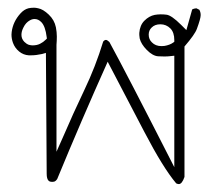

<svg xmlns="http://www.w3.org/2000/svg" viewBox="-20 -312 540 498"><path d="M98.6 -209Q92.3 -202.6 84 -198.5Q75.7 -194.3 64.5 -194.3Q60.5 -194.3 54.7 -195.8Q48.3 -198.2 43 -203.6Q35.6 -211.4 35.6 -221.7Q35.6 -231 41 -241.2Q46.9 -253.4 57.6 -259.3Q63.5 -262.7 69.8 -262.7Q79.1 -262.7 86.9 -254.9Q97.7 -244.1 101.1 -215.8L101.6 -211.9ZM398.9 -192.4Q383.3 -192.4 374 -202.1Q365.7 -210 365.7 -222.2Q365.7 -233.4 373.5 -240.7Q381.8 -249 396 -249Q411.1 -249 421.9 -238.3Q432.1 -228 432.1 -208V-203.6L428.7 -201.2Q420.4 -195.3 406.7 -192.9Q402.3 -192.4 398.9 -192.4ZM443.8 165.5Q452.1 165.5 458.5 147V-191.4Q485.8 -223.1 490.7 -237.3Q500.5 -263.7 500.5 -272.9Q500.5 -280.3 497.1 -286.6L489.3 -290.5Q482.9 -290 478.5 -287.6Q472.7 -267.6 463.4 -233.9Q451.2 -246.1 449.7 -247.6Q424.8 -272.5 411.6 -273.9Q396 -275.9 381.3 -273.4Q366.7 -270.5 354.5 -258.3Q342.8 -246.6 341.3 -226.6Q341.3 -224.6 341.3 -221.2Q341.3 -217.8 342.3 -212.4Q345.7 -197.8 360.8 -182.4Q376 -167 390.1 -166Q398.4 -165.5 406.7 -165.5Q415 -165.5 422.9 -166.5L432.1 -167.5V121.6Q305.2 -127.4 263.7 -203.1Q257.8 -208.5 254.9 -208.5Q251 -208.5 247.6 -204.1Q228 -139.6 198.7 -78.4Q169.4 -17.1 142.6 45.4L126.5 81.5V-195.8Q127.4 -206.1 127.4 -217.3Q127.4 -228.5 125 -241.2Q121.1 -260.3 106.4 -274.2Q91.8 -288.1 79.1 -290.5Q72.8 -292 68.4 -292Q60.1 -292 53.7 -290.5Q42.5 -287.6 33.2 -277.3Q13.7 -255.9 10.3 -229Q9.8 -225.6 9.8 -222.2Q9.8 -211.4 13.7 -200.7Q18.6 -187.5 29.5 -178.5Q40.5 -169.4 54.7 -168.5Q57.1 -168.5 60.1 -168.5Q73.7 -168.5 88.9 -171.9L99.1 -174.8L101.1 138.7Q101.1 151.9 106 156.7Q108.9 159.7 115.7 159.7Q117.7 159.7 120.1 159.2Q124.5 158.2 128.4 152.3Q189.9 2.9 259.3 -151.9L354.5 30.3Q402.8 123 437 163.6Q440.9 165.5 443.8 165.5Z"/></svg>

Font: NaikaiFont
Style: Light
Weight: 300
Version: Version 1.89